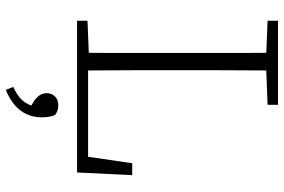

<svg xmlns="http://www.w3.org/2000/svg" viewBox="-174 -540 953 644"><g transform="rotate(90 302.0 -217.5)"><path d="M49 0V-35L174 -40H182V0ZM156 0Q157 -51 157 -102Q157 -153 157 -204.5Q157 -256 157 -307V-367Q157 -419 157 -470Q157 -521 157 -572Q157 -623 156 -674H216Q216 -623 215.5 -571.5Q215 -520 215 -466Q215 -412 215 -355V-297Q215 -251 215 -201.5Q215 -152 215.5 -101.5Q216 -51 216 0ZM186 0V-37H528L502 -14L527 -185H567L558 0ZM49 -639V-674H331V-639L199 -634H174ZM373 120Q373 146 362.5 169Q352 192 331.5 209.5Q311 227 281 239L271 214Q300 201 316 183.5Q332 166 337 139L346 159Q318 147 305 133Q292 119 292 103Q292 85 303 74Q314 63 333 63Q343 63 351.5 66Q360 69 366 75Q369 84 371 93.5Q373 103 373 120Z"/></g></svg>

Font: Source Serif 4 Light
Style: Regular
Weight: 300
Designer: Frank Grießhammer
Foundry: Adobe Systems Incorporated
Version: Version 4.004;hotconv 1.0.116;makeotfexe 2.5.65601